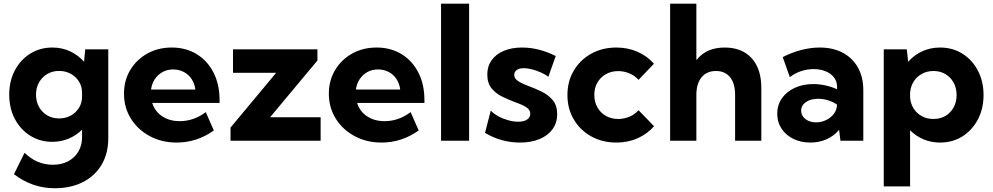

<svg xmlns="http://www.w3.org/2000/svg" viewBox="-20 -752 5305 1026"><path d="M259.3 5.9Q193.4 5.9 141.1 -27.1Q88.9 -60.1 59.1 -116.9Q29.3 -173.8 29.3 -246.1Q29.3 -318.8 59.1 -375.5Q88.9 -432.1 141.1 -465.1Q193.4 -498 259.8 -498Q311.5 -498 354.7 -477.8Q397.9 -457.5 429.2 -421.9L435.5 -488.3H558.6V-13.7Q558.6 67.4 523.2 127.7Q487.8 188 423.3 220.9Q358.9 253.9 272.5 253.9Q152.3 253.9 54.7 178.7L111.3 64.5Q176.3 128.4 262.7 128.4Q309.1 128.4 344 109.9Q378.9 91.3 398.7 58.1Q418.5 24.9 418.5 -19V-59.1Q388.2 -28.8 347.7 -11.5Q307.1 5.9 259.3 5.9ZM295.4 -119.1Q329.6 -119.1 357.4 -134Q385.3 -148.9 401.9 -175.5Q418.5 -202.1 418.5 -235.8V-256.8Q418.5 -290.5 401.6 -316.9Q384.8 -343.3 357.2 -358.2Q329.6 -373 295.4 -373Q260.3 -373 232.4 -356.4Q204.6 -339.8 188.5 -311.3Q172.4 -282.7 172.4 -246.1Q172.4 -209.5 188.5 -180.7Q204.6 -151.9 232.4 -135.5Q260.3 -119.1 295.4 -119.1Z M1122.6 -54.7Q1031.7 9.8 923.8 9.8Q843.8 9.8 780 -24.7Q716.3 -59.1 679.4 -118.2Q642.6 -177.2 642.6 -251.5Q642.6 -322.3 676 -377.9Q709.5 -433.6 767.1 -465.8Q824.7 -498 897.9 -498Q973.6 -498 1031.2 -462.6Q1088.9 -427.2 1121.1 -364Q1153.3 -300.8 1153.3 -217.8V-202.1H793.5Q802.2 -173.3 822 -151.6Q841.8 -129.9 871.8 -117.2Q901.9 -104.5 940.4 -104.5Q1015.1 -104.5 1079.6 -152.8ZM787.1 -273.4H1023.9Q1020 -305.2 1004.2 -329.3Q988.3 -353.5 962.6 -367.2Q937 -380.9 905.3 -380.9Q873 -380.9 847.9 -366.7Q822.8 -352.5 807.1 -328.6Q791.5 -304.7 787.1 -273.4Z M1693.4 0H1211.9V-70.3L1455.6 -362.8H1225.1V-488.3H1676.3V-428.7L1423.3 -125.5H1693.4Z M2217.3 -54.7Q2126.5 9.8 2018.6 9.8Q1938.5 9.8 1874.8 -24.7Q1811 -59.1 1774.2 -118.2Q1737.3 -177.2 1737.3 -251.5Q1737.3 -322.3 1770.8 -377.9Q1804.2 -433.6 1861.8 -465.8Q1919.4 -498 1992.7 -498Q2068.4 -498 2126 -462.6Q2183.6 -427.2 2215.8 -364Q2248 -300.8 2248 -217.8V-202.1H1888.2Q1897 -173.3 1916.7 -151.6Q1936.5 -129.9 1966.6 -117.2Q1996.6 -104.5 2035.2 -104.5Q2109.9 -104.5 2174.3 -152.8ZM1881.8 -273.4H2118.7Q2114.7 -305.2 2098.9 -329.3Q2083 -353.5 2057.4 -367.2Q2031.7 -380.9 2000 -380.9Q1967.8 -380.9 1942.6 -366.7Q1917.5 -352.5 1901.9 -328.6Q1886.2 -304.7 1881.8 -273.4Z M2486.8 0H2336.9V-732.4H2486.8Z M2571.8 -42 2602.5 -161.1Q2617.2 -145 2641.8 -131.3Q2666.5 -117.7 2695.1 -109.6Q2723.6 -101.6 2749 -101.6Q2779.3 -101.6 2796.4 -113Q2813.5 -124.5 2813.5 -144Q2813.5 -160.2 2802 -171.1Q2790.5 -182.1 2771.2 -190.7Q2752 -199.2 2728.5 -207.5Q2696.8 -219.7 2663.3 -235.8Q2629.9 -252 2606.9 -279.8Q2584 -307.6 2584 -353.5Q2584 -397.5 2606.9 -429.9Q2629.9 -462.4 2671.9 -480.2Q2713.9 -498 2769.5 -498Q2859.9 -498 2949.7 -452.6L2910.2 -341.8Q2894.5 -354 2871.1 -364.5Q2847.7 -375 2823 -381.3Q2798.3 -387.7 2778.8 -387.7Q2754.9 -387.7 2741.5 -377.9Q2728 -368.2 2728 -351.1Q2728 -338.4 2737.3 -328.4Q2746.6 -318.4 2764.9 -309.3Q2783.2 -300.3 2810.1 -290Q2843.3 -277.8 2877.2 -261Q2911.1 -244.1 2934.3 -216.1Q2957.5 -188 2957.5 -141.6Q2957.5 -96.2 2932.9 -62Q2908.2 -27.8 2863.5 -9Q2818.8 9.8 2758.8 9.8Q2658.7 9.8 2571.8 -42Z M3475.1 -77.6Q3439.5 -36.6 3387.7 -13.4Q3335.9 9.8 3273.9 9.8Q3198.7 9.8 3139.4 -23.2Q3080.1 -56.2 3046.1 -113.8Q3012.2 -171.4 3012.2 -244.1Q3012.2 -317.4 3046.1 -374.8Q3080.1 -432.1 3139.4 -465.1Q3198.7 -498 3273.9 -498Q3335.4 -498 3387.2 -475.1Q3439 -452.1 3474.6 -411.6L3392.1 -325.2Q3373 -347.2 3344 -359.6Q3314.9 -372.1 3283.2 -372.1Q3246.6 -372.1 3217.8 -355.7Q3189 -339.4 3172.4 -310.8Q3155.8 -282.2 3155.8 -245.1Q3155.8 -207.5 3172.4 -178.2Q3189 -148.9 3217.8 -132.6Q3246.6 -116.2 3283.2 -116.2Q3314.9 -116.2 3344.2 -128.7Q3373.5 -141.1 3392.1 -163.1Z M3561 0V-732.4H3701.2V-430.7Q3753.9 -498 3852.5 -498Q3944.8 -498 3996.6 -441.2Q4048.3 -384.3 4048.3 -282.2V0H3908.2V-245.1Q3908.2 -306.2 3881.3 -339.4Q3854.5 -372.6 3806.2 -372.6Q3756.8 -372.6 3729 -338.9Q3701.2 -305.2 3701.2 -245.1V0Z M4593.3 0H4471.2L4463.9 -58.1Q4437 -25.9 4397.5 -8.1Q4357.9 9.8 4310.5 9.8Q4259.3 9.8 4219.2 -10Q4179.2 -29.8 4156.2 -64.7Q4133.3 -99.6 4133.3 -144Q4133.3 -190.9 4158.2 -226.6Q4183.1 -262.2 4226.8 -282.5Q4270.5 -302.7 4326.2 -302.7Q4358.9 -302.7 4391.8 -295.4Q4424.8 -288.1 4453.1 -274.9V-287.6Q4453.1 -316.9 4436.8 -338.1Q4420.4 -359.4 4391.8 -371.1Q4363.3 -382.8 4328.1 -382.8Q4294.4 -382.8 4261.5 -372.1Q4228.5 -361.3 4200.7 -339.8L4162.6 -446.8Q4211.9 -472.2 4262.5 -485.1Q4313 -498 4360.4 -498Q4431.6 -498 4483.9 -470Q4536.1 -441.9 4564.7 -390.9Q4593.3 -339.8 4593.3 -270ZM4341.3 -98.1Q4369.1 -98.1 4394.5 -110.4Q4419.9 -122.6 4435.8 -143.6Q4451.7 -164.6 4452.6 -189.9V-193.4Q4431.2 -208 4405 -216.1Q4378.9 -224.1 4352.1 -224.1Q4312 -224.1 4286.6 -206.5Q4261.2 -189 4261.2 -161.1Q4261.2 -143.1 4271.7 -128.7Q4282.2 -114.3 4300.3 -106.2Q4318.4 -98.1 4341.3 -98.1Z M4843.3 244.1H4702.6V-488.3H4825.7L4833 -421.9Q4864.3 -457.5 4908 -477.8Q4951.7 -498 5003.4 -498Q5070.8 -498 5123 -465.1Q5175.3 -432.1 5205.6 -374.8Q5235.8 -317.4 5235.8 -244.1Q5235.8 -171.4 5205.6 -113.8Q5175.3 -56.2 5123 -23.2Q5070.8 9.8 5003.4 9.8Q4955.6 9.8 4914.8 -7.6Q4874 -24.9 4843.3 -55.7ZM4967.8 -116.2Q5004.4 -116.2 5032.2 -132.6Q5060.1 -148.9 5075.9 -178Q5091.8 -207 5091.8 -244.1Q5091.8 -281.7 5075.9 -310.5Q5060.1 -339.4 5032.2 -356Q5004.4 -372.6 4968.3 -372.6Q4934.1 -372.6 4906.7 -357.7Q4879.4 -342.8 4862.5 -316.4Q4845.7 -290 4843.3 -255.9V-231.4Q4845.7 -198.2 4862.3 -172.1Q4878.9 -146 4906.2 -131.1Q4933.6 -116.2 4967.8 -116.2Z"/></svg>

Font: Kumbh Sans
Style: Bold
Weight: 700
Version: Version 1.005